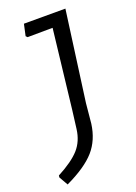

<svg xmlns="http://www.w3.org/2000/svg" viewBox="-146 -698 606 857"><g transform="rotate(-20 157.5 -269.5)"><path d="M222 -212 213 -118Q203 -43 159.5 6.5Q116 56 21 101L-3 59L-2 50Q70 12 103 -25Q136 -62 143 -118L154 -205L197 -579L78 -578L71 -585L83 -640H280Z"/></g></svg>

Font: Alegreya Sans SC
Style: Italic
Weight: 400
Italic angle: -7°
Designer: Juan Pablo del Peral
Foundry: Huerta Tipografica
Version: Version 2.008; ttfautohint (v1.6)